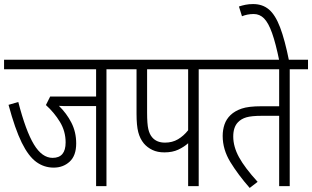

<svg xmlns="http://www.w3.org/2000/svg" viewBox="-20 -916 1536 945"><path d="M504 -575V0H453V-394H322Q308 -394 294.5 -394Q281 -394 270 -395Q308 -358 331.5 -312Q355 -266 355 -210Q355 -150 323 -120.5Q291 -91 244 -91Q197 -91 158.5 -119Q120 -147 87 -214Q54 -281 22 -400L70 -414Q107 -271 147 -205Q187 -139 239 -139Q303 -139 303 -215Q303 -270 275 -316Q247 -362 206 -399L227 -441H453V-575H0V-622H595V-575Z M958 -575V0H906V-211Q886 -193 857.5 -179.5Q829 -166 789 -166Q755 -166 730 -178Q705 -190 688 -210Q669 -233 660.5 -265.5Q652 -298 652 -356V-575H582V-622H1048V-575ZM906 -575H704V-362Q704 -306 710 -280.5Q716 -255 729 -240Q751 -214 792 -214Q828 -214 856 -230.5Q884 -247 906 -275Z M1406 -575V0H1354V-346H1269Q1218 -346 1192.5 -338.5Q1167 -331 1151 -314Q1128 -290 1128 -244Q1128 -194 1156.5 -142Q1185 -90 1248 -21L1209 9Q1152 -56 1114 -118Q1076 -180 1076 -247Q1076 -277 1085 -303.5Q1094 -330 1115 -350Q1136 -370 1169.5 -381.5Q1203 -393 1266 -393H1354V-575H1035V-622H1496V-575Z M1355 -615Q1337 -703 1319 -753.5Q1301 -804 1279.5 -825.5Q1258 -847 1229 -847Q1212 -847 1197.5 -844Q1183 -841 1171 -836L1156 -884Q1171 -889 1188 -892.5Q1205 -896 1226 -896Q1272 -896 1303.5 -869.5Q1335 -843 1358.5 -781.5Q1382 -720 1403 -615Z"/></svg>

Font: Noto Sans Devanagari UI Condensed Light
Style: Regular
Weight: 300
Width: 3
Designer: Jelle Bosma - Monotype Design Team
Foundry: Monotype Imaging Inc.
Version: Version 2.004; ttfautohint (v1.8.4.7-5d5b)